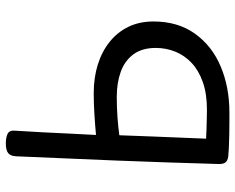

<svg xmlns="http://www.w3.org/2000/svg" viewBox="-96 -720 826 675"><g transform="rotate(-90 317.5 -383.0)"><path d="M78 -31Q83 -208 90 -385.5Q97 -563 105 -740Q106 -760 116.5 -768Q127 -776 150 -776Q172 -776 184.5 -769.5Q197 -763 195 -743Q192 -695 189.5 -648.5Q187 -602 185 -555.5Q183 -509 180 -459Q212 -462 251 -464.5Q290 -467 327 -467Q382 -467 428 -452.5Q474 -438 508 -410.5Q542 -383 560.5 -344.5Q579 -306 579 -257Q579 -171 536 -111Q493 -51 420.5 -20.5Q348 10 259 10Q247 10 225.5 10Q204 10 179 9.5Q154 9 134 8Q114 7 105 6Q89 4 83 -4.5Q77 -13 78 -31ZM167 -72Q180 -71 199.5 -70.5Q219 -70 238.5 -69.5Q258 -69 269 -69Q325 -69 366 -83.5Q407 -98 433.5 -123Q460 -148 473 -180.5Q486 -213 486 -249Q486 -297 463.5 -327.5Q441 -358 402 -372Q363 -386 314 -386Q277 -386 242.5 -383.5Q208 -381 179 -377Q177 -320 175 -269.5Q173 -219 171 -170.5Q169 -122 167 -72Z"/></g></svg>

Font: Playpen Sans
Style: Regular
Weight: 400
Designer: Laura Meseguer, Veronika Burian, José Scaglione, Kostas Bartsokas, Vera Evstafieva, Tom Grace, Yorlmar Campos
Foundry: TypeTogether
Version: Version 2.000